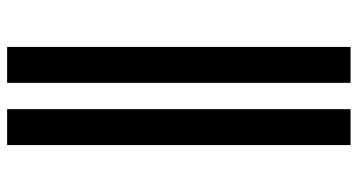

<svg xmlns="http://www.w3.org/2000/svg" viewBox="-253 -610 1006 540"><g transform="rotate(-90 250.0 -340.0)"><path d="M287 143V-823H388V143ZM112 143V-823H213V143Z"/></g></svg>

Font: Iosevka Term Curly Heavy
Style: Regular
Weight: 900
Designer: Belleve Invis
Foundry: Belleve Invis
Version: Version 32.3.0